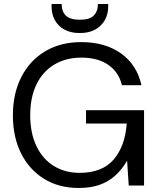

<svg xmlns="http://www.w3.org/2000/svg" viewBox="-20 -921 791 953"><path d="M370 12Q272 12 198.5 -33.5Q125 -79 84.5 -160Q44 -241 44 -349Q44 -456 85.5 -538Q127 -620 203.5 -666Q280 -712 384 -712Q502 -712 581 -655.5Q660 -599 682 -498H585Q571 -561 519 -598Q467 -635 384 -635Q307 -635 249.5 -600.5Q192 -566 161 -502Q130 -438 130 -349Q130 -260 161 -195.5Q192 -131 247.5 -97Q303 -63 375 -63Q487 -63 544 -129Q601 -195 609 -308H407V-374H695V0H619L611 -122H610Q585 -79 551.5 -49Q518 -19 474 -3.5Q430 12 370 12ZM376 -757Q330 -757 299 -774.5Q268 -792 252 -821.5Q236 -851 236 -887V-901H286Q286 -864 307 -843.5Q328 -823 376 -823Q424 -823 445 -843.5Q466 -864 466 -901H517V-887Q517 -851 500.5 -821.5Q484 -792 453 -774.5Q422 -757 376 -757Z"/></svg>

Font: DM Sans 28pt
Style: Regular
Weight: 400
Version: Version 4.004;gftools[0.9.30]